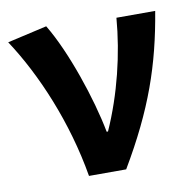

<svg xmlns="http://www.w3.org/2000/svg" viewBox="-69 -643 715 712"><g transform="rotate(-10 289.0 -287.0)"><path d="M210 0H350C471 -204 525 -362 558 -560H412C401 -425 366 -280 308 -150H303C279 -277 215 -467 150 -574L1 -540C92 -402 175 -207 210 0Z"/></g></svg>

Font: Noto Sans JP
Style: Bold
Weight: 700
Designer: Ryoko NISHIZUKA  (kana, bopomofo & ideographs); Paul D. Hunt (Latin, Greek & Cyrillic); Sandoll Communications , Soo-you
Foundry: Adobe
Version: Version 2.002;hotconv 1.0.116;makeotfexe 2.5.65601